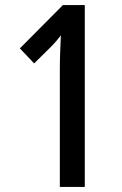

<svg xmlns="http://www.w3.org/2000/svg" viewBox="-20 -734 481 754"><path d="M313 0V-714H227L58 -544L114 -485L176 -546C197 -567 210 -583 219 -595C217 -551 215 -506 215 -462V0Z"/></svg>

Font: Noto Sans Myanmar ExtraCondensed Medium
Style: Regular
Weight: 500
Width: 2
Designer: Monotype Design Team
Foundry: Monotype Imaging Inc.
Version: Version 2.107